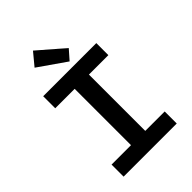

<svg xmlns="http://www.w3.org/2000/svg" viewBox="-252 -992 1104 1104"><g transform="rotate(-45 300.0 -440.5)"><path d="M84 0V-98H242V-556H84V-654H516V-556H358V-98H516V0ZM333 -688 165 -805 228 -881 384 -746Z"/></g></svg>

Font: TypoPRO Source Code Pro
Style: Regular
Weight: 600
Monospace: yes
Designer: Paul D. Hunt, Teo Tuominen
Foundry: Adobe Systems Incorporated
Version: Version 2.010;PS 1.0;hotconv 1.0.84;makeotf.lib2.5.63406